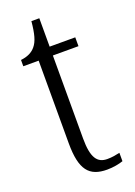

<svg xmlns="http://www.w3.org/2000/svg" viewBox="-131 -712 544 775"><g transform="rotate(-20 140.5 -324.0)"><path d="M191 10C217 10 243 5 260 -1V-37C241 -33 227 -30 206 -30C163 -30 142 -59 142 -141V-498H252V-536H142V-658H108C103 -605 95 -575 78 -555C64 -538 43 -528 15 -525V-498H81V-143C81 -29 114 10 191 10Z"/></g></svg>

Font: Noto Serif Thai Condensed Light
Style: Regular
Weight: 300
Width: 3
Designer: Monotype Design Team
Foundry: Monotype Imaging Inc.
Version: Version 2.002